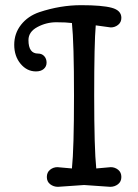

<svg xmlns="http://www.w3.org/2000/svg" viewBox="-20 -716 534 742"><path d="M202 -70 258 -65Q266 -142 266 -346.5Q266 -551 258 -627Q236 -630 197.5 -630Q159 -630 124.5 -611.5Q90 -593 90 -561Q90 -509 127 -509Q142 -509 151 -499Q160 -489 160 -474Q160 -459 149 -449.5Q138 -440 119 -440Q84 -440 59.5 -469.5Q35 -499 35 -543Q35 -587 61.5 -620.5Q88 -654 132 -669Q213 -696 293.5 -696Q374 -696 411.5 -686Q449 -676 449 -647Q449 -630 436.5 -620Q424 -610 408 -610L350 -618Q344 -551 344 -346.5Q344 -142 352 -65L408 -70Q424 -70 436.5 -60Q449 -50 449 -32Q449 -14 436 -4Q423 6 406 6L305 -1L204 6Q187 6 174 -4Q161 -14 161 -32Q161 -50 173.5 -60Q186 -70 202 -70Z"/></svg>

Font: Macondo Swash Caps
Style: Regular
Weight: 400
Designer: John Vargas Beltran
Foundry: John Vargas Beltran
Version: Version 2.001